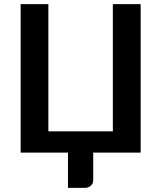

<svg xmlns="http://www.w3.org/2000/svg" viewBox="-20 -743 786 935"><path d="M665 0H434V133.5Q434 151 422.2 161.5Q410.5 172 391.5 172H311V0H80.5V-723H215.5V-103.5H529.5V-723H665Z"/></svg>

Font: Lato
Style: Bold
Weight: 700
Designer: Lukasz Dziedzic
Foundry: tyPoland Lukasz Dziedzic
Version: Version 2.007; 2014-02-27